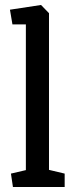

<svg xmlns="http://www.w3.org/2000/svg" viewBox="-20 -752 304 772"><path d="M32 0 24 -54 84 -68V-654H30L20 -713L145 -732L177 -699V-69L240 -54V0Z"/></svg>

Font: Kreon
Style: Regular
Weight: 400
Designer: Julia Petretta
Foundry: Julia Petretta and Eli Heuer
Version: Version 2.002